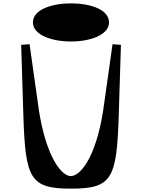

<svg xmlns="http://www.w3.org/2000/svg" viewBox="-20 -1132 857 1143"><path d="M106 -865 119 -449C131 -68 158 -9 403 -9C648 -9 675 -68 687 -449L700 -865L650 -869L594 -473C548 -181 451 -77 396 -84C340 -91 254 -207 212 -473L156 -869ZM403 -885C515 -885 629 -923 629 -999C629 -1076 515 -1112 403 -1112C291 -1112 176 -1076 176 -999C176 -922 291 -885 403 -885Z"/></svg>

Font: Venom Sans
Style: Bd
Weight: 700
Version: Version 1.001